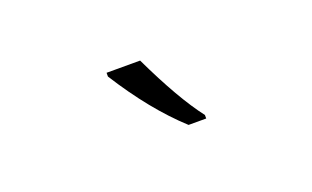

<svg xmlns="http://www.w3.org/2000/svg" viewBox="-36 -885 648 399"><g transform="rotate(-20 288.5 -686.0)"><path d="M370.1 -606H331.1Q266.6 -665 208 -757.8V-766.1H282.2Q330.1 -665.5 370.1 -613.8Z"/></g></svg>

Font: Droid Sans TV
Style: Regular
Weight: 300
Version: Version 1.00